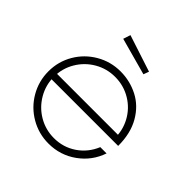

<svg xmlns="http://www.w3.org/2000/svg" viewBox="-183 -838 995 995"><g transform="rotate(45 314.5 -341.0)"><path d="M50 -257Q50 -329 85.5 -389.5Q121 -450 182 -485.5Q243 -521 315 -521Q384 -521 444.5 -490Q505 -459 542 -395Q579 -331 579 -239H62V-279H569L538 -247Q541 -310 512 -364Q483 -418 430.5 -449.5Q378 -481 315 -481Q254 -481 202.5 -451Q151 -421 120.5 -369.5Q90 -318 90 -257Q90 -196 120.5 -144Q151 -92 202.5 -62Q254 -32 315 -32Q383 -32 437.5 -69Q492 -106 518 -169H564Q537 -90 469 -41Q401 8 315 8Q243 8 182 -27.5Q121 -63 85.5 -124Q50 -185 50 -257ZM420 -624 218 -690 205 -650 409 -594Z"/></g></svg>

Font: Lineal Thin
Style: Regular
Weight: 200
Designer: Created by Frank Adebiaye with contributions from Anton Moglia & Ariel Martín Pérez
Created by Frank ADEBIAYE with FontF
Foundry: Velvetyne Type Foundry
Version: Version 2.000;Glyphs 3.2 (3227)